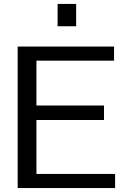

<svg xmlns="http://www.w3.org/2000/svg" viewBox="-20 -950 637 970"><path d="M69.3 0V-714.8H556.2V-643.6H164.1V-417H505.4V-343.8H164.1V-71.3H561.5V0ZM271 -817.4V-930.2H364.7V-817.4Z"/></svg>

Font: Pontano Sans Medium
Style: Regular
Weight: 500
Designer: Vernon Adams
Foundry: Vernon Adams
Version: Version 2.001